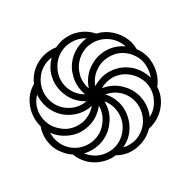

<svg xmlns="http://www.w3.org/2000/svg" viewBox="-137 -723 873 873"><g transform="rotate(-30 300.0 -287.0)"><path d="M164 -180Q136.5 -180 110 -190Q83.5 -200 61.5 -218Q46 -231.5 35 -246.5V-242Q35 -202 57.5 -168Q76 -142 103 -128Q130 -114 161 -114Q192.5 -114 219.8 -128.2Q247 -142.5 264.5 -168Q288.5 -201 288.5 -241V-242Q272 -221 250.2 -206.2Q228.5 -191.5 202.5 -185Q180 -180 164 -180ZM317 12Q277.5 12 242 -8.5Q232.5 -7 222 -7Q204 -7 184 -12Q146 -21.5 117.2 -47.2Q88.5 -73 75 -109Q50.5 -125 33 -149.5Q18 -168.5 10.5 -192.2Q3 -216 3 -241Q3 -266.5 12.5 -294Q6 -315 6 -339Q6 -381 26.2 -418Q46.5 -455 82.5 -475Q93 -501.5 114 -523.5Q137 -546.5 166.5 -558.8Q196 -571 228 -571Q237.5 -571 253.5 -569Q286.5 -586 324 -586Q358 -586 389.2 -571.8Q420.5 -557.5 442 -532Q472.5 -525 496.5 -508Q528.5 -485.5 547.5 -451Q566.5 -416.5 566 -379.5H565.5Q583.5 -355.5 591.5 -327.5Q596.5 -310.5 596.5 -286Q596.5 -258 587.5 -231.5Q578.5 -205 561.5 -184.5Q560 -154.5 548.5 -129Q532.5 -94 502.2 -69.8Q472 -45.5 434 -38Q411.5 -15.5 387.5 -4.5Q352 12 317 12ZM121.5 -88Q134.5 -71.5 152 -59.5Q169.5 -47.5 190.5 -42Q204.5 -38 223 -38Q270 -38 305 -68.5Q326.5 -87.5 338 -112.2Q349.5 -137 349.5 -164.5Q349.5 -212 320.5 -246.5V-241Q320.5 -216 312.8 -192.5Q305 -169 290 -149.5Q268.5 -118 234.2 -100.5Q200 -83 161 -83Q140 -83 121.5 -88ZM70 -413Q70 -421.5 70.5 -426Q54 -409 45 -387.2Q36 -365.5 36 -341Q36 -312 48 -286.2Q60 -260.5 82.5 -242.5Q98.5 -227.5 119.2 -219.8Q140 -212 163 -212Q180 -212 194.5 -215.5Q235 -227 260.5 -257.5Q243 -253.5 227 -253.5Q192 -253.5 159.5 -269Q117.5 -289 93.8 -327.8Q70 -366.5 70 -413ZM173 -297.5Q198 -285.5 226 -285.5Q239.5 -285.5 250 -287.5Q226.5 -300 208.2 -319.5Q190 -339 180 -362.5Q165.5 -395.5 165.5 -428Q165.5 -448.5 171 -469Q176.5 -489.5 187 -506.5Q197.5 -524.5 212 -539Q168 -533.5 136.5 -501.5Q119.5 -483 110.2 -460Q101 -437 101 -412Q101 -375 120.2 -344.2Q139.5 -313.5 173 -297.5ZM207.5 -375.5Q216 -357 229.8 -342.2Q243.5 -327.5 260.5 -318Q249.5 -347 249.5 -377Q249.5 -399 255.5 -419Q264.5 -456 290.5 -484.2Q316.5 -512.5 353 -526Q371.5 -533 393 -535.5Q363 -555 325 -555Q289.5 -555 260.5 -538Q231.5 -521 214.5 -491Q196.5 -461 196.5 -427Q196.5 -398 207.5 -375.5ZM288.5 -333.5Q296.5 -358.5 312.2 -379.8Q328 -401 349 -415Q369 -429 392.2 -436.2Q415.5 -443.5 439.5 -443.5Q466 -443.5 493 -434Q511.5 -427 529 -415Q522.5 -435 509.8 -452.2Q497 -469.5 479.5 -481.5Q446 -504 407.5 -504Q382.5 -504 363.5 -496.5Q334.5 -485 314 -462.5Q293.5 -440 285.5 -410.5Q280.5 -397.5 280.5 -376Q280.5 -354 288.5 -333.5ZM320 -19Q348.5 -19 373 -31Q407 -47.5 426 -78.8Q445 -110 445 -148.5Q445 -173 436 -195.2Q427 -217.5 409.5 -236Q379.5 -265.5 340 -271.5Q359.5 -250 370.2 -223.5Q381 -197 381 -168.5Q381 -132.5 366.5 -100Q352 -67.5 325 -44.5Q308 -31.5 289.5 -22.5Q307 -19 320 -19ZM403.5 -352.5Q447 -352.5 483.5 -331Q520 -309.5 540.5 -273Q551 -254.5 556.5 -235Q566 -258.5 566 -286Q566 -306 562 -319.5Q553.5 -348.5 532.5 -371.2Q511.5 -394 483 -404.5Q464 -411.5 439.5 -411.5Q399 -411.5 367.5 -389.5Q350.5 -378.5 338 -362.2Q325.5 -346 319 -327Q359 -352.5 403.5 -352.5ZM431.5 -257Q453.5 -235.5 465.2 -206.5Q477 -177.5 477 -146.5Q477 -113 463 -82Q501 -101.5 519 -142Q531 -167 531 -194.5Q531 -228.5 513 -257.5Q497.5 -284 472 -301Q446.5 -318 415.5 -321.5Q375 -324 340.5 -304Q367 -300 390.5 -288Q414 -276 431.5 -257Z"/></g></svg>

Font: JuliaMono MediumItalic
Style: Regular
Weight: 500
Italic angle: -9°
Monospace: yes
Designer: cormullion
Foundry: corm
Version: Version 0.049; ttfautohint (v1.8.4)